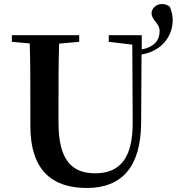

<svg xmlns="http://www.w3.org/2000/svg" viewBox="-20 -916 879 955"><path d="M271 -305V-401C271 -501 271 -601 274 -699L374 -708V-741H39V-708L128 -700C131 -600 131 -499 131 -401V-290C131 -63 245 19 412 19C584 19 680 -83 682 -304L684 -645C778 -660 839 -730 839 -816C839 -842 833 -860 825 -882C812 -892 801 -896 786 -896C757 -896 734 -874 734 -851C734 -814 774 -802 774 -761C774 -715 746 -682 685 -670V-741H521V-708L638 -694L640 -313C642 -128 576 -54 453 -54C337 -54 271 -121 271 -305Z"/></svg>

Font: Noto Serif JP
Style: Bold
Weight: 700
Designer: Ryoko NISHIZUKA 西塚涼子 (kana & ideographs); Frank Grießhammer (Latin, Greek & Cyrillic); Wenlong ZHANG 张文龙 (bopomofo); San
Foundry: Adobe
Version: Version 2.001;hotconv 1.1.0;makeotfexe 2.6.0